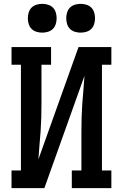

<svg xmlns="http://www.w3.org/2000/svg" viewBox="-20 -980 640 1000"><path d="M40 0V-92H89V-643H40V-735H246V-643H196V-441Q196 -405 195 -368.5Q194 -332 191.5 -295.5Q189 -259 185.5 -222.5Q182 -186 180 -150L389 -735H560V-643H511V-92H560V0H354V-92H404V-294Q404 -330 405 -366.5Q406 -403 408.5 -439.5Q411 -476 414.5 -512.5Q418 -549 420 -585L211 0ZM400 -810Q385 -810 370 -814.5Q355 -819 344.5 -829.5Q334 -840 329.5 -855Q325 -870 325 -885Q325 -900 329.5 -915Q334 -930 344.5 -940.5Q355 -951 370 -955.5Q385 -960 400 -960Q415 -960 430 -955.5Q445 -951 455.5 -940.5Q466 -930 470.5 -915Q475 -900 475 -885Q475 -870 470.5 -855Q466 -840 455.5 -829.5Q445 -819 430 -814.5Q415 -810 400 -810ZM200 -810Q185 -810 170 -814.5Q155 -819 144.5 -829.5Q134 -840 129.5 -855Q125 -870 125 -885Q125 -900 129.5 -915Q134 -930 144.5 -940.5Q155 -951 170 -955.5Q185 -960 200 -960Q215 -960 230 -955.5Q245 -951 255.5 -940.5Q266 -930 270.5 -915Q275 -900 275 -885Q275 -870 270.5 -855Q266 -840 255.5 -829.5Q245 -819 230 -814.5Q215 -810 200 -810Z"/></svg>

Font: Iosevka Curly Slab SmBdEx
Style: Regular
Weight: 600
Width: 7
Monospace: yes
Designer: Belleve Invis
Foundry: Belleve Invis
Version: Version 11.1.0; ttfautohint (v1.8.3)